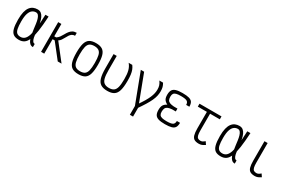

<svg xmlns="http://www.w3.org/2000/svg" viewBox="131 -1955 5138 3460"><g transform="rotate(30 2700.0 -225.0)"><path d="M548 -66V0Q508 0 482 -24Q456 -48 440.5 -88.5Q425 -129 415.5 -180Q406 -231 399.5 -285Q393 -339 386 -390Q379 -441 367 -482Q355 -523 335.5 -547Q316 -571 284 -571Q243 -571 209 -546Q175 -521 154.5 -462Q134 -403 134 -298Q134 -202 145.5 -147.5Q157 -93 184.5 -70Q212 -47 260 -47Q306 -47 340 -75Q374 -103 397 -168Q420 -233 433.5 -343Q447 -453 452 -618H518Q508 -437 490.5 -315.5Q473 -194 443.5 -121Q414 -48 369.5 -17Q325 14 260 14Q187 14 145.5 -15.5Q104 -45 86 -113.5Q68 -182 68 -298Q68 -392 83.5 -456Q99 -520 128.5 -559Q158 -598 197.5 -615Q237 -632 284 -632Q330 -632 359.5 -608.5Q389 -585 408 -544Q427 -503 437 -453Q447 -403 453 -349Q459 -295 464.5 -245Q470 -195 479 -154.5Q488 -114 504.5 -90Q521 -66 548 -66Z M718 0V-618H784V-361H824Q858 -383 881 -415.5Q904 -448 923 -483Q942 -518 965 -548.5Q988 -579 1021 -598.5Q1054 -618 1104 -618V-557Q1067 -557 1042.5 -540Q1018 -523 1000 -495.5Q982 -468 966 -437Q950 -406 930.5 -378Q911 -350 883 -333L1144 0H1065L828 -301H784V0Z M1500 14Q1416 14 1367.5 -16.5Q1319 -47 1298 -118Q1277 -189 1277 -309Q1277 -430 1298 -500.5Q1319 -571 1367.5 -601.5Q1416 -632 1500 -632Q1585 -632 1633 -601.5Q1681 -571 1702 -500.5Q1723 -430 1723 -309Q1723 -189 1702 -118Q1681 -47 1633 -16.5Q1585 14 1500 14ZM1500 -47Q1560 -47 1594.5 -71Q1629 -95 1643 -152Q1657 -209 1657 -309Q1657 -410 1643 -466.5Q1629 -523 1594.5 -547Q1560 -571 1500 -571Q1440 -571 1405.5 -547Q1371 -523 1357 -466.5Q1343 -410 1343 -309Q1343 -209 1357 -152Q1371 -95 1405.5 -71Q1440 -47 1500 -47Z M2100 14Q2014 14 1963.5 -18Q1913 -50 1891.5 -124Q1870 -198 1870 -324V-618H1936V-324Q1936 -218 1951 -158Q1966 -98 2002 -72.5Q2038 -47 2100 -47Q2163 -47 2198.5 -72.5Q2234 -98 2249 -158Q2264 -218 2264 -324Q2264 -380 2259.5 -422.5Q2255 -465 2246 -498.5Q2237 -532 2222 -561Q2207 -590 2184 -618H2259Q2286 -582 2301 -543Q2316 -504 2323 -452Q2330 -400 2330 -324Q2330 -198 2308.5 -124Q2287 -50 2237 -18Q2187 14 2100 14Z M2671 182V0L2437 -618H2506L2737 -9V182ZM2722 21 2693 -49Q2746 -124 2781 -183Q2816 -242 2836.5 -290Q2857 -338 2866 -379Q2875 -420 2875 -459Q2875 -506 2864 -540.5Q2853 -575 2823 -618H2900Q2923 -578 2932 -543.5Q2941 -509 2941 -459Q2941 -412 2930.5 -364.5Q2920 -317 2895 -262Q2870 -207 2827.5 -138Q2785 -69 2722 21Z M3300 14Q3214 14 3164.5 -1.5Q3115 -17 3094 -53Q3073 -89 3073 -152Q3073 -216 3093 -251Q3113 -286 3164 -313Q3113 -340 3093 -373.5Q3073 -407 3073 -467Q3073 -530 3094 -565.5Q3115 -601 3164.5 -616.5Q3214 -632 3300 -632Q3387 -632 3436.5 -618Q3486 -604 3506.5 -571Q3527 -538 3527 -479H3461Q3461 -532 3426.5 -551.5Q3392 -571 3300 -571Q3240 -571 3204.5 -561.5Q3169 -552 3154 -529.5Q3139 -507 3139 -467Q3139 -424 3152 -398Q3165 -372 3196.5 -359.5Q3228 -347 3281 -343H3358V-283H3281Q3228 -279 3196.5 -265.5Q3165 -252 3152 -225Q3139 -198 3139 -152Q3139 -112 3154 -89Q3169 -66 3204.5 -56.5Q3240 -47 3300 -47Q3392 -47 3426.5 -67.5Q3461 -88 3461 -144H3527Q3527 -84 3506.5 -49.5Q3486 -15 3436.5 -0.5Q3387 14 3300 14Z M4005 14Q3945 14 3910.5 -6.5Q3876 -27 3861.5 -77Q3847 -127 3847 -212V-595H3913V-212Q3913 -149 3921.5 -113Q3930 -77 3950.5 -62Q3971 -47 4005 -47Q4027 -47 4045.5 -56Q4064 -65 4093 -89L4131 -32Q4092 -6 4065 4Q4038 14 4005 14ZM3658 -557V-618H4116V-557Z M4748 -66V0Q4708 0 4682 -24Q4656 -48 4640.5 -88.5Q4625 -129 4615.5 -180Q4606 -231 4599.5 -285Q4593 -339 4586 -390Q4579 -441 4567 -482Q4555 -523 4535.5 -547Q4516 -571 4484 -571Q4443 -571 4409 -546Q4375 -521 4354.5 -462Q4334 -403 4334 -298Q4334 -202 4345.5 -147.5Q4357 -93 4384.5 -70Q4412 -47 4460 -47Q4506 -47 4540 -75Q4574 -103 4597 -168Q4620 -233 4633.5 -343Q4647 -453 4652 -618H4718Q4708 -437 4690.5 -315.5Q4673 -194 4643.5 -121Q4614 -48 4569.5 -17Q4525 14 4460 14Q4387 14 4345.5 -15.5Q4304 -45 4286 -113.5Q4268 -182 4268 -298Q4268 -392 4283.5 -456Q4299 -520 4328.5 -559Q4358 -598 4397.5 -615Q4437 -632 4484 -632Q4530 -632 4559.5 -608.5Q4589 -585 4608 -544Q4627 -503 4637 -453Q4647 -403 4653 -349Q4659 -295 4664.5 -245Q4670 -195 4679 -154.5Q4688 -114 4704.5 -90Q4721 -66 4748 -66Z M5169 14Q5109 14 5074 -6.5Q5039 -27 5024.5 -77Q5010 -127 5010 -212V-618H5076V-212Q5076 -149 5084.5 -113Q5093 -77 5113.5 -62Q5134 -47 5169 -47Q5190 -47 5209 -56Q5228 -65 5256 -89L5294 -32Q5255 -6 5228 4Q5201 14 5169 14Z"/></g></svg>

Font: Victor Mono Light
Style: Regular
Weight: 300
Monospace: yes
Designer: Rune Bjørnerås
Version: Version 1.561;gftools[0.9.30]